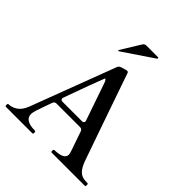

<svg xmlns="http://www.w3.org/2000/svg" viewBox="-252 -1124 1289 1289"><g transform="rotate(45 392.5 -479.0)"><path d="M772 -12Q772 0 766 0H451Q444 0 444 -12Q444 -25 451 -25Q542 -27 542 -72Q542 -83 533 -108L488 -238Q482 -256 464 -256H241Q223 -256 217 -239Q207 -209 199 -189L176 -122Q169 -98 169 -86Q169 -25 267 -25Q274 -25 274 -12Q274 0 267 0H16Q9 0 9 -12Q9 -25 16 -25Q48 -25 78 -45.5Q108 -66 126 -113Q139 -145 354 -716Q359 -730 375 -735L406 -744Q413 -747 420 -747Q426 -747 428 -745Q431 -743 433 -738L473 -622Q510 -517 574 -331.5Q638 -146 650 -114Q665 -76 681 -57Q697 -38 716.5 -31.5Q736 -25 766 -25Q770 -25 771 -21Q772 -17 772 -12ZM243 -309Q243 -293 262 -293H444Q463 -293 463 -309L461 -317L370 -581Q366 -595 359.5 -602Q353 -609 351 -604Q319 -523 245 -317ZM494 -939Q498 -942 502 -944.5Q506 -947 507 -949Q508 -950 508 -952Q508 -954 506 -956Q504 -958 501 -958H392Q376 -958 367 -944L282 -806L281 -803Q281 -802 282 -800.5Q283 -799 285 -799L288 -800Z"/></g></svg>

Font: Shippori Mincho B1 SemiBold
Style: Regular
Weight: 600
Designer: FONTDASU
Foundry: FONTDASU / Google Inc. / but / Adobe
Version: Version 3.110; ttfautohint (v1.8.3)